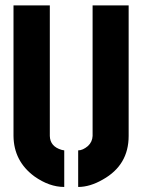

<svg xmlns="http://www.w3.org/2000/svg" viewBox="-20 -704 540 728"><path d="M31.2 -188.5V-683.6H168.9V-188.5Q169.9 -148.4 213.9 -135.7Q220.7 -133.8 223.6 -133.8V4.9Q167 4.9 110.4 -35.2Q32.2 -92.8 31.2 -188.5ZM276.4 4.9V-133.8Q293.9 -133.8 313.5 -150.4Q330.1 -166 331.1 -188.5V-683.6H467.8V-188.5Q467.8 -78.1 370.1 -23.4Q321.3 4.9 276.4 4.9Z"/></svg>

Font: Post No Bills Jaffna ExtraBold
Style: Regular
Weight: 800
Designer: Kosala Senevirathne, Siva Puranthara, Lasantha Premarathna, Tharique Azeez
Foundry: Mooniak
Version: Version 1.220 ; ttfautohint (v1.6)